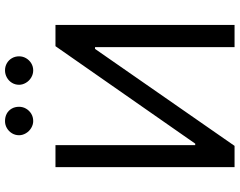

<svg xmlns="http://www.w3.org/2000/svg" viewBox="-114 -832 946 758"><g transform="rotate(-90 359.0 -453.0)"><path d="M165 -707H78.1V0H162.1L544.9 -550.8H551.8V0H639.6V-707H555.7L170.9 -155.3H165ZM232.9 -802.7C241.7 -797.5 250.7 -794.9 259.8 -794.9C270.8 -794.9 280.6 -797.5 289.1 -802.7C297.5 -807.9 304.2 -814.8 309.1 -823.2C314 -831.7 316.4 -840.8 316.4 -850.6C316.4 -861.7 314 -871.4 309.1 -879.9C304.2 -888.3 297.5 -894.9 289.1 -899.4C280.6 -904 270.8 -906.2 259.8 -906.2C250 -906.2 240.9 -903.8 232.4 -898.9C224 -894 217.1 -887.4 211.9 -878.9C206.7 -870.4 204.1 -861 204.1 -850.6C204.1 -841.5 206.7 -832.5 211.9 -823.7C217.1 -814.9 224.1 -807.9 232.9 -802.7ZM432.1 -802.7C440.9 -797.5 450.2 -794.9 460 -794.9C470.4 -794.9 479.8 -797.5 488.3 -802.7C496.7 -807.9 503.4 -814.8 508.3 -823.2C513.2 -831.7 515.6 -840.8 515.6 -850.6C515.6 -861 513.2 -870.4 508.3 -878.9C503.4 -887.4 496.7 -894 488.3 -898.9C479.8 -903.8 470.4 -906.2 460 -906.2C450.2 -906.2 440.9 -903.8 432.1 -898.9C423.3 -894 416.3 -887.4 411.1 -878.9C405.9 -870.4 403.3 -861 403.3 -850.6C403.3 -841.5 405.9 -832.5 411.1 -823.7C416.3 -814.9 423.3 -807.9 432.1 -802.7Z"/></g></svg>

Font: Pretendard Variable
Style: Regular
Weight: 400
Designer: Base glyphs from Inter by Rasmus Andersson; Hangeul glyphs from Noto Sans CJK(Source Han Sans) by Jang Soo-young and Kan
Foundry: Kil Hyung-jin
Version: Version 1.309;Glyphs 3.2 (3225)